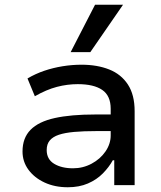

<svg xmlns="http://www.w3.org/2000/svg" viewBox="-20 -781 680 810"><path d="M266 9Q211 9 168 -11Q125 -31 100 -65Q75 -99 75 -142Q75 -199 109 -233.5Q143 -268 211 -283Q279 -298 381 -298H463V-228H387Q333 -228 293.5 -224.5Q254 -221 228.5 -212.5Q203 -204 190 -188.5Q177 -173 177 -148Q177 -109 208.5 -90Q240 -71 288 -71Q330 -71 366.5 -90.5Q403 -110 425 -142Q447 -174 447 -210V-322Q447 -377 411.5 -401.5Q376 -426 308 -426Q264 -426 220 -414.5Q176 -403 127 -375L96 -450Q130 -470 167 -482.5Q204 -495 244 -501.5Q284 -508 324 -508Q390 -508 440.5 -488Q491 -468 519.5 -424.5Q548 -381 548 -312V0H462V-105H456Q440 -76 414 -49.5Q388 -23 351 -7Q314 9 266 9ZM278 -561 381 -761H499L361 -561Z"/></svg>

Font: Nunito Sans 12pt ExtraLight 6pt Medium
Style: Regular
Weight: 500
Version: Version 3.101;gftools[0.9.27]